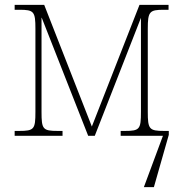

<svg xmlns="http://www.w3.org/2000/svg" viewBox="-20 -556 749 786"><path d="M40 0H236V-20H217C155 -20 150 -27 150 -98V-483H151L341 0H368L557 -483V-98C557 -27 552 -20 491 -20H474V0H647L569 210H610L671 -4V-20H652C591 -20 585 -27 585 -98V-438C585 -509 592 -516 651 -516H670V-536H551L356 -38L161 -536H40V-516H59C119 -516 125 -509 125 -438V-98C125 -27 120 -20 58 -20H40Z"/></svg>

Font: Noto Serif SemiCondensed Thin
Style: Regular
Weight: 100
Width: 4
Designer: Monotype Design Team
Foundry: Monotype Imaging Inc.
Version: Version 2.015